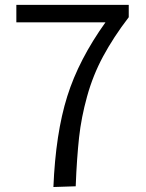

<svg xmlns="http://www.w3.org/2000/svg" viewBox="-20 -751 589 774"><path d="M285.2 0C288.1 -78.1 293 -143.6 298.8 -197.3C304.7 -251 315.4 -305.7 331.1 -362.3C346.7 -418.9 368.2 -472.7 395.5 -523.4C422.9 -574.2 457 -627 499 -681.6V-731.4H45.9V-661.1H405.3C334 -561.5 282.2 -461.9 251 -362.3C219.7 -262.7 201.2 -140.6 195.3 2.9Z"/></svg>

Font: Gen Shin Gothic P Normal
Style: Regular
Weight: 300
Designer: [Source Han Sans]
Ryoko NISHIZUKA  (kana & ideographs); Paul D. Hunt (Latin, Greek & Cyrillic); Wenlong ZHANG  (bopomofo
Version: Version 1.002.20150607